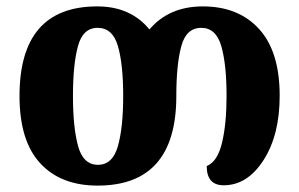

<svg xmlns="http://www.w3.org/2000/svg" viewBox="-20 -570 935 600"><path d="M285 10Q531 10 531 -270Q531 -368 546.5 -425.5Q562 -483 609 -483Q655 -483 671.5 -426Q688 -369 688 -270Q688 -184 674 -124.5Q660 -65 626 -51Q626 9 679 9Q753 9 803.5 -69.5Q854 -148 854 -271Q854 -409 789.5 -479.5Q725 -550 614 -550Q508 -550 447 -478Q388 -550 284 -550Q41 -550 41 -270Q41 -130 105.5 -60Q170 10 285 10ZM286 -55Q240 -55 224 -113.5Q208 -172 208 -270Q208 -368 223.5 -425.5Q239 -483 285 -483Q332 -483 348.5 -426Q365 -369 365 -270Q365 -172 348.5 -113.5Q332 -55 286 -55Z"/></svg>

Font: Noto Serif Georgian SemiCondensed Extra
Style: Regular
Weight: 800
Width: 4
Designer: Monotype Design Team
Foundry: Monotype Imaging Inc.
Version: Version 1.901